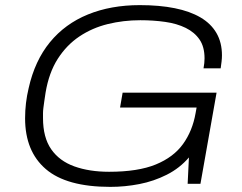

<svg xmlns="http://www.w3.org/2000/svg" viewBox="-20 -718 947 750"><path d="M411 12Q240 12 159 -57.5Q78 -127 78 -256Q78 -286 81.5 -315.5Q85 -345 92 -374Q116 -481 175 -553Q234 -625 323.5 -661.5Q413 -698 526 -698Q603 -698 662.5 -686Q722 -674 763 -650Q804 -626 825.5 -589Q847 -552 847 -502Q847 -490 845.5 -477.5Q844 -465 842 -451H775Q777 -461 778 -471.5Q779 -482 779 -490Q779 -535 759.5 -563.5Q740 -592 705.5 -609Q671 -626 625 -632.5Q579 -639 528 -639Q462 -639 401 -624Q340 -609 290 -575.5Q240 -542 205.5 -488Q171 -434 158 -356Q155 -337 153 -322.5Q151 -308 149.5 -296.5Q148 -285 148 -275.5Q148 -266 148 -257Q148 -181 180 -135Q212 -89 270.5 -68Q329 -47 406 -47Q519 -47 588.5 -75.5Q658 -104 695 -155.5Q732 -207 744 -276L748 -298H449L459 -356H826L763 0H713L718 -103Q682 -61 631.5 -35.5Q581 -10 524.5 1Q468 12 411 12Z"/></svg>

Font: Archivo SemiExpanded ExtraLight
Style: Italic
Weight: 250
Width: 6
Italic angle: -10°
Designer: Hector Gatti
Foundry: Omnibus-Type
Version: Version 2.001